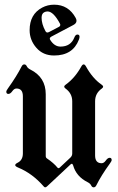

<svg xmlns="http://www.w3.org/2000/svg" viewBox="-20 -802 511 832"><path d="M7.3 0ZM108.4 -671.4Q108.4 -740.2 162.6 -769Q186.5 -781.7 214.4 -781.7Q276.9 -781.7 308.1 -724.1Q311.5 -717.8 311.5 -711.9Q311.5 -700.7 297.4 -693.4L202.1 -643.1Q195.8 -639.6 195.8 -634.8Q195.8 -631.8 197.8 -628.9Q215.8 -600.1 242.2 -600.1Q286.6 -600.1 302.2 -639.6Q307.1 -652.3 315.4 -652.3Q324.7 -652.3 324.7 -642.6Q324.7 -637.2 321.8 -629.9Q295.4 -561.5 214.4 -561.5Q166.5 -561.5 137.5 -595Q108.4 -628.4 108.4 -671.4ZM160.2 -725.1Q160.2 -698.2 176.8 -667.5Q180.2 -661.1 185.5 -661.1Q188 -661.1 191.4 -662.6L234.4 -685.1Q241.2 -688.5 241.2 -694.3Q241.2 -696.8 239.7 -699.7Q211.4 -752.4 186 -752.4Q178.7 -752.4 171.9 -749Q160.2 -743.2 160.2 -725.1ZM7.3 0ZM463.9 -108.4Q463.9 -104 456.1 -93.3Q418.5 -41.5 397.5 1Q393.1 9.8 386 9.8Q378.9 9.8 375 1.5Q371.1 -6.8 359.4 -12.7Q310.5 -37.1 296.9 -85.4Q294.4 -92.3 291.5 -92.3Q288.6 -92.3 285.6 -89.4L183.6 5.9Q179.2 9.8 175.8 9.8Q172.4 9.8 169.4 5.9Q120.6 -50.3 59.1 -75.7Q45.9 -81.1 45.9 -86.4Q45.9 -91.8 57.1 -97.2Q79.1 -108.4 79.1 -137.2V-384.8Q79.1 -418.5 51.3 -418.5Q41.5 -418.5 33.2 -406.7Q24.9 -395 16.1 -395Q7.3 -395 7.3 -404.8Q7.3 -409.2 15.1 -419.9Q52.2 -471.7 73.7 -514.2Q78.1 -522.9 85.2 -522.9Q92.3 -522.9 96.2 -514.6Q100.1 -506.3 111.8 -500.5Q178.2 -467.3 178.2 -393.6V-126Q178.2 -119.1 183.1 -115.7Q213.4 -95.2 229 -75.7Q231 -73.2 233.6 -73.2Q236.3 -73.2 238.8 -75.7L284.7 -118.7Q293 -126.5 293 -136.7V-363.3Q293 -397.5 263.7 -418.5Q258.3 -422.4 258.3 -426.5Q258.3 -430.7 264.6 -435.1Q304.7 -463.9 332.5 -514.2Q337.4 -522.9 342.5 -522.9Q347.7 -522.9 352.5 -514.2Q381.3 -461.9 420.4 -435.1Q426.8 -430.7 426.8 -426.5Q426.8 -422.4 421.4 -418.5Q392.1 -397.9 392.1 -363.3V-128.4Q392.1 -94.7 420.4 -94.7Q430.2 -94.7 438.5 -106.4Q446.8 -118.2 455.3 -118.2Q463.9 -118.2 463.9 -108.4Z"/></svg>

Font: UnifrakturMaguntia18
Style: Book
Weight: 400
Designer: j. 'mach' wust, Gerrit Ansmann, Georg Duffner, based on a font by Peter Wiegel, original typeface by Carl Albert Fahrenw
Version: Version 2017-03-19